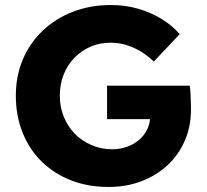

<svg xmlns="http://www.w3.org/2000/svg" viewBox="-20 -734 822 764"><path d="M43 -353Q43 -431 70.5 -496.5Q98 -562 149 -611Q200 -660 269.5 -687Q339 -714 421 -714Q479 -714 530.5 -699Q582 -684 624 -658Q666 -632 695 -598L592 -489Q567 -513 540.5 -529Q514 -545 484 -554.5Q454 -564 420 -564Q376 -564 339.5 -548Q303 -532 275.5 -503.5Q248 -475 233 -436.5Q218 -398 218 -353Q218 -308 234 -269Q250 -230 278 -201.5Q306 -173 344.5 -156.5Q383 -140 427 -140Q458 -140 485.5 -150Q513 -160 533 -177Q553 -194 565 -217.5Q577 -241 577 -268V-294L599 -260H406V-393H735Q737 -382 738 -363Q739 -344 739.5 -326Q740 -308 740 -299Q740 -231 715.5 -174.5Q691 -118 647 -77Q603 -36 543 -13Q483 10 413 10Q329 10 261 -17Q193 -44 144 -93Q95 -142 69 -208.5Q43 -275 43 -353Z"/></svg>

Font: Mach
Style: Bold
Weight: 700
Version: Version 1.002